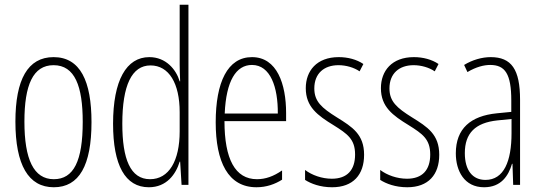

<svg xmlns="http://www.w3.org/2000/svg" viewBox="-20 -846 2282 810"><path d="M366 -331C366 -503 319 -605 206 -605C97 -605 45 -510 45 -333C45 -150 100 -56 207 -56C314 -56 366 -148 366 -331ZM83 -333C83 -487 119 -571 206 -571C296 -571 329 -482 329 -332C329 -167 291 -90 207 -90C122 -90 83 -174 83 -333Z M608 -56C683 -56 722 -111 738 -164H740L746 -66H775V-826H738V-572C738 -550 739 -529 740 -503H738C723 -553 680 -605 610 -605C513 -605 457 -507 457 -324C457 -149 508 -56 608 -56ZM613 -90C530 -90 496 -175 496 -324C496 -486 536 -570 615 -570C693 -570 738 -494 738 -373V-292C738 -168 693 -90 613 -90Z M1043 -605C940 -605 890 -499 890 -330C890 -163 942 -56 1062 -56C1104 -56 1140 -69 1170 -88V-127C1134 -102 1100 -90 1064 -90C972 -90 927 -175 927 -335H1187V-369C1187 -491 1149 -605 1043 -605ZM1043 -572C1121 -572 1153 -478 1152 -367H928C934 -505 976 -572 1043 -572Z M1516 -193C1516 -279 1467 -310 1401 -351C1337 -391 1306 -418 1306 -473C1306 -536 1347 -571 1408 -571C1440 -571 1474 -561 1497 -545L1513 -576C1485 -595 1448 -605 1409 -605C1316 -605 1270 -547 1270 -474C1270 -395 1320 -359 1387 -318C1446 -281 1478 -259 1478 -194C1478 -129 1445 -92 1380 -92C1338 -92 1296 -107 1267 -129V-87C1292 -71 1331 -56 1381 -56C1470 -56 1516 -109 1516 -193Z M1833 -193C1833 -279 1784 -310 1718 -351C1654 -391 1623 -418 1623 -473C1623 -536 1664 -571 1725 -571C1757 -571 1791 -561 1814 -545L1830 -576C1802 -595 1765 -605 1726 -605C1633 -605 1587 -547 1587 -474C1587 -395 1637 -359 1704 -318C1763 -281 1795 -259 1795 -194C1795 -129 1762 -92 1697 -92C1655 -92 1613 -107 1584 -129V-87C1609 -71 1648 -56 1698 -56C1787 -56 1833 -109 1833 -193Z M2050 -605C2013 -605 1972 -593 1938 -572L1952 -542C1989 -564 2022 -572 2048 -572C2111 -572 2137 -534 2137 -422V-374L2076 -368C1966 -357 1903 -304 1903 -199C1903 -125 1939 -56 2022 -56C2094 -56 2125 -104 2140 -155H2142L2145 -66H2174V-425C2174 -553 2138 -605 2050 -605ZM2078 -338 2138 -344V-284C2138 -166 2106 -87 2028 -87C1974 -87 1941 -127 1941 -200C1941 -284 1985 -328 2078 -338Z"/></svg>

Font: Noto Sans Malayalam UI ExtraCondensed ExtraLight
Style: Regular
Weight: 200
Width: 2
Designer: Jelle Bosma - Monotype Design Team
Foundry: Monotype Imaging Inc.
Version: Version 2.104